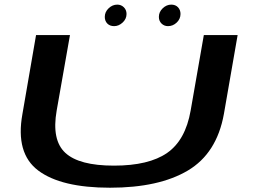

<svg xmlns="http://www.w3.org/2000/svg" viewBox="-20 -830 1127 852"><path d="M468 3Q685 3 813.5 -73.2Q942 -149.5 973.5 -324L1034.5 -674.5H884.5L826 -339.5Q803 -208 721.8 -151.5Q640.5 -95 485.5 -95Q331 -95 269.8 -151.8Q208.5 -208.5 231.5 -339.5L290.5 -674.5H140L79.5 -324Q48 -149.5 149.8 -73.2Q251.5 3 468 3ZM486.5 -714Q507 -714 524.2 -730Q541.5 -746 541.5 -768Q541.5 -786 529.5 -797.8Q517.5 -809.5 500.5 -809.5Q479 -809.5 462 -793.2Q445 -777 445 -755Q445 -737 456.2 -725.5Q467.5 -714 486.5 -714ZM725.5 -714Q747.5 -714 764.2 -730Q781 -746 781 -768Q781 -786 769.8 -797.8Q758.5 -809.5 740 -809.5Q719 -809.5 702 -793.2Q685 -777 685 -755Q685 -737 696.8 -725.5Q708.5 -714 725.5 -714Z"/></svg>

Font: Anybody ExtraExpanded Medium
Style: Italic
Weight: 500
Width: 8
Italic angle: -10°
Version: Version 1.113;gftools[0.9.25]